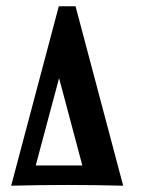

<svg xmlns="http://www.w3.org/2000/svg" viewBox="-20 -591 496 611"><path d="M167.1 -571H220.4L372 0Q284.1 -2.4 194.5 -2.4Q105 -2.4 15.5 0ZM242 -64.5 168 -342.3 93.7 -64.5Z"/></svg>

Font: Playfair Micro SmCond SmLight
Style: Italic
Weight: 360
Width: 4
Italic angle: -15.6°
Designer: Claus Eggers Sørensen
Foundry: Claus Eggers Sørensen
Version: Version 2.203;Glyphs 3.3 (3326)